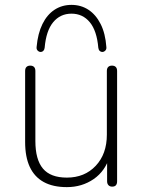

<svg xmlns="http://www.w3.org/2000/svg" viewBox="-20 -759 585 787"><path d="M254 8Q197 8 159 -13Q121 -34 102 -75Q83 -116 83 -177V-468Q83 -479 88.5 -484.5Q94 -490 104 -490Q114 -490 119.5 -484.5Q125 -479 125 -468V-181Q125 -105 156 -68Q187 -31 254 -31Q327 -31 372.5 -79.5Q418 -128 418 -207V-468Q418 -479 423.5 -484.5Q429 -490 439 -490Q449 -490 454.5 -484.5Q460 -479 460 -468V-16Q460 6 440 6Q430 6 424.5 0Q419 -6 419 -16V-121H431Q412 -58 364 -25Q316 8 254 8ZM147 -546Q140 -546 134.5 -551.5Q129 -557 130 -566Q135 -622 154 -660.5Q173 -699 203.5 -719Q234 -739 273 -739Q312 -739 342.5 -719Q373 -699 392.5 -660.5Q412 -622 416 -566Q417 -557 411.5 -551.5Q406 -546 399 -546Q393 -546 388.5 -550.5Q384 -555 383 -563Q377 -633 348 -668Q319 -703 273 -703Q227 -703 198 -668Q169 -633 163 -563Q162 -555 157.5 -550.5Q153 -546 147 -546Z"/></svg>

Font: Nunito ExtraLight
Style: Regular
Weight: 200
Designer: Vernon Adams
Foundry: Vernon Adams
Version: Version 3.602